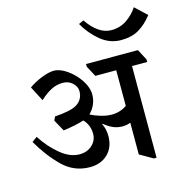

<svg xmlns="http://www.w3.org/2000/svg" viewBox="-134 -1062 1211 1234"><g transform="rotate(-15 471.0 -445.0)"><path d="M12 0ZM857 -568H756V42H738L651 -8V-219H650Q627 -209 598 -209Q566 -209 538 -220.5Q510 -232 478 -258L474 -257Q493 -220 493 -173Q493 -99 447.5 -54.5Q402 -10 328 -10Q223 -10 147.5 -84Q72 -158 12 -262L46 -287Q96 -210 159 -158.5Q222 -107 285 -107Q336 -107 369 -138Q402 -169 402 -212Q402 -271 363 -311Q306 -293 225 -282L183 -358L194 -383Q297 -390 338 -413Q388 -442 388 -500Q388 -531 361.5 -555Q335 -579 297 -579Q256 -579 219.5 -560Q183 -541 144 -505L93 -603Q128 -629 178 -649Q228 -669 262 -669Q303 -669 350.5 -635.5Q398 -602 430 -553Q462 -504 462 -458Q462 -390 411 -338Q442 -322 480 -311Q518 -300 550 -300Q607 -300 651 -331V-568H512L474 -639V-657H819L857 -585ZM733 -747Q657 -747 596 -798Q535 -849 497 -917L530 -932Q603 -825 689 -825Q748 -825 793 -856.5Q838 -888 865 -930L942 -858Q901 -805 852.5 -776Q804 -747 733 -747Z"/></g></svg>

Font: Martel
Style: Bold
Weight: 700
Designer: Dan Reynolds
Foundry: Dan Reynolds
Version: Version 1.001; ttfautohint (v1.1) -l 5 -r 5 -G 72 -x 0 -D la